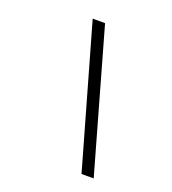

<svg xmlns="http://www.w3.org/2000/svg" viewBox="-125 -750 769 860"><g transform="rotate(20 260.0 -320.5)"><path d="M419 15H361L170 -656H229Z"/></g></svg>

Font: New Athena Unicode
Style: Italic
Weight: 400
Designer: J. Rusten 1997; rev. by R. Hancock 2001, 2002, rev. by D. Mastronarde 2002-2019
Foundry: Society for Classical Studies (formerly American Philological Association)
Version: Version 5.008